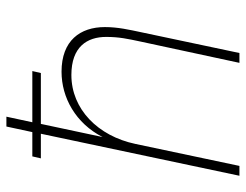

<svg xmlns="http://www.w3.org/2000/svg" viewBox="-102 -648 750 585"><g transform="rotate(-90 272.5 -355.0)"><path d="M30 0H60L127 -317C151 -431 233 -512 337 -512C423 -512 453 -464 453 -406C453 -366 447 -340 439 -302L374 0H404L467 -298C475 -336 483 -370 483 -410C483 -485 442 -542 347 -542C268 -542 190 -499 148 -417L188 -605H343L349 -631H193L210 -710H180L163 -631H89L83 -605H158Z"/></g></svg>

Font: Geist Thin
Style: Italic
Weight: 100
Italic angle: -12°
Designer: Basement.studio, Andrés Briganti, Mateo Zaragoza
Foundry: Basement.studio, Vercel, Andrés Briganti, Guido Ferreyra, Mateo Zaragoza
Version: Version 1.500